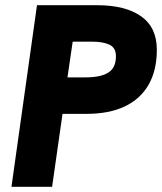

<svg xmlns="http://www.w3.org/2000/svg" viewBox="-20 -717 622 737"><path d="M24 0 122 -697H353Q461 -697 521.5 -654.5Q582 -612 582 -526Q582 -447 550.5 -392Q519 -337 459 -308.5Q399 -280 313 -280H220L180 0ZM239 -420H308Q367 -420 396 -438.5Q425 -457 425 -501Q425 -534 400 -545.5Q375 -557 336 -557H259Z"/></svg>

Font: Hanken Grotesk Black
Style: Italic
Weight: 900
Italic angle: -8°
Designer: Alfredo Marco Pradil
Foundry: Hanken Design Co.
Version: Version 3.013